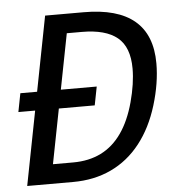

<svg xmlns="http://www.w3.org/2000/svg" viewBox="-49 -706 698 752"><g transform="rotate(-5 300.0 -329.5)"><path d="M208.5 0H27.8L84.5 -291.5H18.6L32.7 -364.3H98.6L155.8 -658.7H307.6Q573.7 -658.7 573.7 -434.6Q573.7 -357.4 547.4 -271Q521 -184.6 473.1 -123.8Q425.3 -63 358.4 -31.5Q291.5 0 208.5 0ZM318.8 -291.5H177.7L135.7 -76.2H214.8Q277.3 -76.2 325 -99.9Q372.6 -123.5 406.2 -171.4Q439.9 -219.2 459.5 -291.5Q479 -363.8 479 -422.4Q479 -506.8 432.9 -544.7Q386.7 -582.5 293.5 -582.5H234.4L191.9 -364.3H333Z"/></g></svg>

Font: Cousine
Style: Italic
Weight: 400
Italic angle: -12°
Monospace: yes
Designer: Steve Matteson
Foundry: Monotype Imaging Inc.
Version: Version 1.21